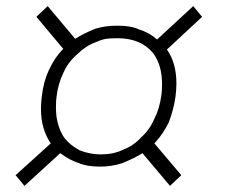

<svg xmlns="http://www.w3.org/2000/svg" viewBox="-20 -602 740 628"><path d="M146 -133Q114 -180 114 -246Q114 -267 117 -289Q123 -338 140 -373Q160 -416 187 -442L99 -547L136 -582L226 -475Q252 -492 292 -508Q323 -518 364 -518Q409 -518 434 -506Q465 -497 494 -473L612 -582L641 -547L526 -440Q557 -396 557 -329Q557 -309 554 -286Q548 -243 532 -202Q514 -164 485 -133L573 -29L536 6L446 -101Q421 -85 379 -68Q344 -57 307 -57Q264 -57 237 -69Q210 -77 177 -101L60 6L31 -29ZM382 -112Q418 -126 442 -153Q470 -178 485 -214Q502 -246 508 -292Q510 -304 510 -327Q510 -389 481 -428Q441 -477 364 -477Q336 -477 322 -474Q308 -471 291 -463Q260 -452 231 -423Q202 -398 187 -363Q170 -328 165 -286Q163 -274 163 -252Q163 -227 167 -208Q175 -171 193 -148Q210 -127 241 -110Q275 -97 310 -97Q351 -97 382 -112Z"/></svg>

Font: Bellota Light
Style: Italic
Weight: 300
Italic angle: -7.5°
Designer: Kemie Guaida
Foundry: Kemie Guaida
Version: Version 4.001